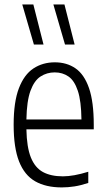

<svg xmlns="http://www.w3.org/2000/svg" viewBox="-20 -828 474 858"><path d="M256 9.5Q185 9.5 137.2 -17.8Q89.5 -45 65.2 -106.5Q41 -168 41 -271Q41 -372.5 64.5 -433.8Q88 -495 129.5 -522.2Q171 -549.5 225 -549.5Q278.5 -549.5 317.5 -522.5Q356.5 -495.5 377.8 -434.2Q399 -373 399 -270.5V-250H98Q99.5 -170 118 -124.2Q136.5 -78.5 172 -59.2Q207.5 -40 261 -40Q308.5 -40 374.5 -60.5V-10.5Q341.5 0.5 312.8 5Q284 9.5 256 9.5ZM224.5 -504.5Q189.5 -504.5 161.2 -486.2Q133 -468 116.2 -422.2Q99.5 -376.5 98 -294H344Q343 -376.5 327.8 -422.2Q312.5 -468 286 -486.2Q259.5 -504.5 224.5 -504.5ZM270.5 -629 218.5 -808H268L313.5 -629ZM131.5 -629 79.5 -808H129L174.5 -629Z"/></svg>

Font: Encode Sans Condensed Light
Style: Regular
Weight: 300
Width: 3
Designer: Multiple Designers
Foundry: Impallari Type
Version: Version 3.000; ttfautohint (v1.8.3) -l 8 -r 50 -G 200 -x 14 